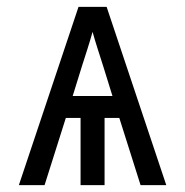

<svg xmlns="http://www.w3.org/2000/svg" viewBox="-20 -540 540 560"><path d="M35 0 209 -520H291L465 0H390L328 -196H285V0H215V-196H172L110 0ZM192 -260H308L281 -347Q273 -372 265 -397Q257 -422 250 -447Q243 -422 235 -397Q227 -372 219 -347Z"/></svg>

Font: Huly
Style: Regular
Weight: 400
Designer: Belleve Invis
Foundry: Belleve Invis
Version: Version 33.2.5; ttfautohint (v1.8.4)